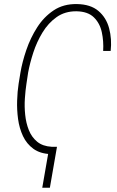

<svg xmlns="http://www.w3.org/2000/svg" viewBox="-20 -741 571 936"><path d="M232.4 -25.4 227.1 10.3Q175.8 8.3 142.8 -15.6Q109.9 -39.6 92 -77.6Q74.2 -115.7 68.1 -160.6Q62 -205.6 63.5 -250.5Q64.9 -295.4 70.8 -333L79.6 -386.7Q88.4 -439 108.4 -497.6Q128.4 -556.2 161.1 -607.4Q193.8 -658.7 241.5 -690.4Q289.1 -722.2 354.5 -721.2Q421.4 -720.2 459.7 -687.7Q498 -655.3 512 -603Q525.9 -550.8 519.5 -492.7H482.9Q485.8 -540 476.3 -584Q466.8 -627.9 437.5 -656.5Q408.2 -685.1 352.5 -686Q296.9 -686.5 256.1 -657.7Q215.3 -628.9 187.3 -582.8Q159.2 -536.6 142.3 -484.6Q125.5 -432.6 117.2 -387.7L108.9 -332.5Q104 -300.8 101.3 -261.2Q98.6 -221.7 102.8 -181.4Q106.9 -141.1 120.6 -106.7Q134.3 -72.3 161.4 -50Q188.5 -27.8 232.4 -25.4ZM257.8 -25.4 223.1 174.3H186L220.7 -25.4Z"/></svg>

Font: Roboto Condensed ExtraLight
Style: Italic
Weight: 250
Italic angle: -12°
Designer: Christian Robertson
Foundry: Google
Version: Version 3.008; 2023